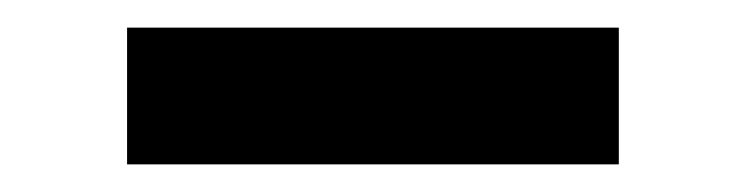

<svg xmlns="http://www.w3.org/2000/svg" viewBox="-20 -770 540 139"><path d="M428 -651H72V-750H428Z"/></svg>

Font: Hind Vadodara
Style: Bold
Weight: 700
Designer: Hitesh Malaviya
Foundry: Indian Type Foundry
Version: Version 0.702;PS 1.0;hotconv 1.0.81;makeotf.lib2.5.63406